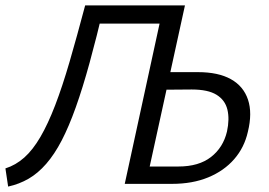

<svg xmlns="http://www.w3.org/2000/svg" viewBox="-24 -678 993 708"><path d="M436 0 579 -658H658L528 -64H634Q709 -64 754 -99Q799 -134 813 -193Q823 -239 814.5 -274Q806 -309 774.5 -328.5Q743 -348 683 -348L560 -347L570 -412H706Q781 -412 827.5 -386Q874 -360 890.5 -310.5Q907 -261 890 -192Q877 -134 839.5 -91Q802 -48 744 -24Q686 0 610 0ZM6 10 -4 -57Q34 -69 65.5 -97Q97 -125 125 -173Q153 -221 179.5 -290Q206 -359 232.5 -450Q259 -541 290 -658H360Q332 -540 306.5 -447Q281 -354 255.5 -282.5Q230 -211 203.5 -160Q177 -109 146.5 -74Q116 -39 81.5 -19Q47 1 6 10ZM318 -591 333 -658H621L607 -591Z"/></svg>

Font: Ysabeau Office Medium
Style: Italic
Weight: 500
Italic angle: -12°
Designer: Christian Thalmann (Catharsis Fonts)
Version: Version 2.001;gftools[0.9.30]; featfreeze: tnum,lnum,ss02